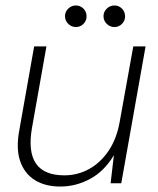

<svg xmlns="http://www.w3.org/2000/svg" viewBox="-20 -671 580 703"><path d="M201 12Q145 12 107 -12Q69 -36 53.5 -82Q38 -128 51 -196L105 -501H150L97 -202Q82 -116 111.5 -72.5Q141 -29 216 -29Q264 -29 306 -52Q348 -75 378 -119.5Q408 -164 419 -229L468 -501H513L424 0H385L397 -103Q362 -44 310 -16Q258 12 201 12ZM258 -572Q242 -572 230 -583.5Q218 -595 218 -612Q218 -628 230 -639.5Q242 -651 258 -651Q274 -651 285.5 -639.5Q297 -628 297 -611Q297 -595 285.5 -583.5Q274 -572 258 -572ZM399 -572Q383 -572 371 -583.5Q359 -595 359 -612Q359 -628 371 -639.5Q383 -651 399 -651Q415 -651 426.5 -639.5Q438 -628 438 -611Q438 -595 426.5 -583.5Q415 -572 399 -572Z"/></svg>

Font: DM Sans 17pt ExtraLight
Style: Italic
Weight: 250
Italic angle: -10°
Version: Version 4.004;gftools[0.9.30]